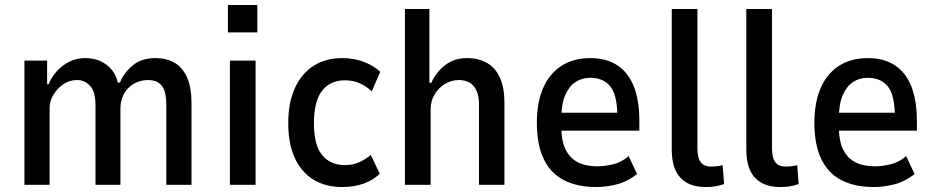

<svg xmlns="http://www.w3.org/2000/svg" viewBox="-20 -741 3751 770"><path d="M78 0V-498H169V-403H175Q186 -431 207 -454.5Q228 -478 257 -493Q286 -508 322 -508Q372 -508 407.5 -481Q443 -454 452 -410H461Q477 -449 512 -478.5Q547 -508 604 -508Q647 -508 679.5 -489.5Q712 -471 730 -431Q748 -391 748 -327V0H647V-318Q647 -375 628.5 -397.5Q610 -420 574 -420Q542 -420 516.5 -405Q491 -390 477 -364.5Q463 -339 463 -306V0H363V-318Q363 -374 341 -397Q319 -420 290 -420Q258 -420 233.5 -403Q209 -386 194 -360.5Q179 -335 179 -309V0Z M894 -611V-721H1012V-611ZM902 0V-498H1005V0Z M1352 9Q1285 9 1236.5 -21Q1188 -51 1162 -108Q1136 -165 1136 -247Q1136 -329 1162.5 -387.5Q1189 -446 1237.5 -477Q1286 -508 1352 -508Q1400 -508 1439 -493Q1478 -478 1505 -453L1471 -375Q1449 -395 1422.5 -407Q1396 -419 1364 -419Q1304 -419 1271.5 -377Q1239 -335 1239 -246Q1239 -159 1272 -119Q1305 -79 1363 -79Q1396 -79 1422 -91Q1448 -103 1467 -120L1503 -44Q1477 -19 1439 -5Q1401 9 1352 9Z M1604 0V-705H1702V-409H1710Q1727 -449 1763.5 -478.5Q1800 -508 1853 -508Q1899 -508 1932.5 -489Q1966 -470 1984.5 -430.5Q2003 -391 2003 -327V0H1901V-320Q1901 -355 1891.5 -376.5Q1882 -398 1864 -409Q1846 -420 1820 -420Q1790 -420 1764.5 -404.5Q1739 -389 1723 -362.5Q1707 -336 1707 -303V0Z M2370 9Q2295 9 2241.5 -18.5Q2188 -46 2160.5 -103.5Q2133 -161 2133 -249Q2133 -327 2157 -385Q2181 -443 2229.5 -475.5Q2278 -508 2348 -508Q2412 -508 2456 -479Q2500 -450 2522 -394Q2544 -338 2544 -257V-217H2213V-289H2472L2456 -269Q2456 -359 2428 -394Q2400 -429 2347 -429Q2314 -429 2288 -412Q2262 -395 2246.5 -359Q2231 -323 2231 -263V-236Q2231 -177 2248 -142Q2265 -107 2297 -90.5Q2329 -74 2375 -74Q2406 -74 2440 -82.5Q2474 -91 2501 -115L2535 -43Q2497 -13 2455 -2Q2413 9 2370 9Z M2809 9Q2744 9 2709 -28Q2674 -65 2674 -141V-705H2777V-147Q2777 -127 2781 -110.5Q2785 -94 2797 -83.5Q2809 -73 2830 -73Q2843 -73 2856 -74.5Q2869 -76 2878 -79L2884 -3Q2864 4 2847.5 6.5Q2831 9 2809 9Z M3108 9Q3043 9 3008 -28Q2973 -65 2973 -141V-705H3076V-147Q3076 -127 3080 -110.5Q3084 -94 3096 -83.5Q3108 -73 3129 -73Q3142 -73 3155 -74.5Q3168 -76 3177 -79L3183 -3Q3163 4 3146.5 6.5Q3130 9 3108 9Z M3483 9Q3408 9 3354.5 -18.5Q3301 -46 3273.5 -103.5Q3246 -161 3246 -249Q3246 -327 3270 -385Q3294 -443 3342.5 -475.5Q3391 -508 3461 -508Q3525 -508 3569 -479Q3613 -450 3635 -394Q3657 -338 3657 -257V-217H3326V-289H3585L3569 -269Q3569 -359 3541 -394Q3513 -429 3460 -429Q3427 -429 3401 -412Q3375 -395 3359.5 -359Q3344 -323 3344 -263V-236Q3344 -177 3361 -142Q3378 -107 3410 -90.5Q3442 -74 3488 -74Q3519 -74 3553 -82.5Q3587 -91 3614 -115L3648 -43Q3610 -13 3568 -2Q3526 9 3483 9Z"/></svg>

Font: Nunito Sans 7pt Condensed SemiBold
Style: Regular
Weight: 600
Width: 3
Designer: Vernon Adams
Foundry: Vernon Adams
Version: Version 3.101;gftools[0.9.27]